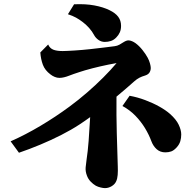

<svg xmlns="http://www.w3.org/2000/svg" viewBox="-20 -857 960 944"><path d="M344.2 -835.9Q400.9 -838.4 444.1 -830.3Q487.3 -822.3 518.1 -807.1Q547.4 -793 561.3 -774.4Q575.2 -755.9 575.2 -730Q575.2 -711.9 569.1 -698Q563 -684.1 551.8 -672.9Q539.6 -660.2 525.1 -655.5Q510.7 -650.9 495.1 -650.9Q478.5 -650.9 464.6 -660.4Q450.7 -669.9 442.9 -684.1Q433.6 -702.1 418 -719.7Q402.3 -737.3 384.8 -750Q370.1 -761.2 353.8 -770.3Q337.4 -779.3 314 -787.1ZM615.2 -658.2Q628.9 -656.7 646 -645Q664.6 -631.3 680.4 -611.3Q696.3 -591.3 706.1 -573.2Q713.4 -559.6 717.3 -545.4Q721.2 -531.2 721.2 -522.9Q721.2 -510.7 715.1 -500.7Q709 -490.7 693.8 -485.8Q677.2 -481 665 -474.6Q652.8 -468.3 640.1 -457Q620.6 -439.9 598.9 -420.9Q577.1 -401.9 552.7 -381.8Q551.8 -289.6 554.2 -202.1Q556.6 -114.7 559.1 -39.1Q560.1 -16.6 558.6 2.9Q557.1 22.5 550.8 35.2Q544.4 49.3 528.8 58.6Q513.2 67.9 496.1 67.9Q487.8 67.9 475.1 64.9Q462.4 62 451.2 56.2Q437.5 48.3 425.3 35.4Q413.1 22.5 407.2 5.9Q399.4 -14.2 401.1 -34.2Q402.8 -54.2 405.8 -73.2Q411.6 -110.4 415.8 -164.6Q419.9 -218.8 423.3 -281.2Q410.6 -272 397.5 -262.9Q384.3 -253.9 371.1 -245.1Q331.1 -218.8 281.2 -193.4Q231.4 -168 178 -145.8Q124.5 -123.5 73.2 -106L32.2 -162.1Q105 -194.3 179 -238.3Q252.9 -282.2 321.8 -333Q366.2 -365.7 408.4 -402.3Q450.7 -439 487.8 -476.1Q524.9 -513.2 553.2 -546.9Q470.7 -532.2 397.9 -511.2Q389.6 -508.8 373.8 -503.7Q357.9 -498.5 342.8 -493.4Q327.6 -488.3 319.8 -484.9Q307.6 -480 295.4 -477.1Q283.2 -474.1 272 -474.1Q260.7 -474.1 249.3 -478.8Q237.8 -483.4 228 -491.2Q201.2 -511.2 190.9 -538.3Q180.7 -565.4 178.2 -599.1L216.8 -638.2Q224.6 -620.1 241.5 -613Q258.3 -606 288.1 -606Q294.9 -606 310.3 -606.7Q325.7 -607.4 345.2 -608.6Q364.7 -609.9 385 -611.6Q405.3 -613.3 421.9 -615.2Q455.6 -619.1 489 -623Q522.5 -627 543.9 -629.9Q556.2 -631.3 567.4 -637.5Q578.6 -643.6 587.9 -649.9Q594.7 -654.3 601.6 -656.7Q608.4 -659.2 615.2 -658.2ZM617.2 -386.2Q656.7 -378.9 694.3 -364.7Q731.9 -350.6 763.4 -333Q794.9 -315.4 815.9 -296.9Q846.2 -270 858.6 -243.7Q871.1 -217.3 871.1 -195.8Q871.1 -178.7 866.5 -162.8Q861.8 -147 849.1 -132.8Q835 -117.2 821.8 -112.5Q808.6 -107.9 793 -107.9Q767.6 -107.9 750.2 -123.5Q732.9 -139.2 724.1 -163.1Q712.4 -194.8 692.9 -227.1Q673.3 -259.3 646 -287.6Q618.7 -315.9 582 -335.9Z"/></svg>

Font: BIZ UDPMincho
Style: Bold
Weight: 700
Designer: TypeBank Co., Ltd.
Foundry: Morisawa Inc.
Version: Version 1.06